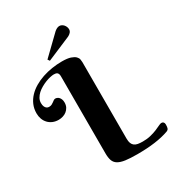

<svg xmlns="http://www.w3.org/2000/svg" viewBox="-217 -1061 1100 1199"><g transform="rotate(-30 332.5 -461.0)"><path d="M408.2 -110.8Q408.2 -89.8 413.3 -76.9Q418.5 -64 428.2 -56.6Q438 -49.3 452.9 -46.6Q467.8 -43.9 487.8 -43.9Q520 -43.9 545.9 -50.5Q571.8 -57.1 591.3 -65.2Q610.8 -73.2 624.3 -80.1Q637.7 -86.9 645 -86.9Q654.3 -86.9 659.7 -81.1Q665 -75.2 665 -64Q665 -44.4 661.1 -35.9Q657.2 -27.3 645 -22.9Q600.6 -7.3 544.9 0.2Q489.3 7.8 418.9 7.8Q366.7 7.8 333.5 3.2Q300.3 -1.5 281.2 -13.2Q262.2 -24.9 255.1 -45.2Q248 -65.4 248 -97.2V-651.9Q248 -662.6 245.6 -668.9Q243.2 -675.3 238.8 -679Q234.4 -682.6 228.3 -683.8Q222.2 -685.1 214.8 -685.1Q204.1 -685.1 188.2 -681.6Q172.4 -678.2 154.8 -671.4Q137.2 -664.6 119.4 -654.5Q101.6 -644.5 87.6 -631.8Q73.7 -619.1 64.9 -603.5Q56.2 -587.9 56.2 -569.8Q56.2 -554.2 60.3 -544.9Q64.5 -535.6 69.8 -531Q75.2 -526.4 80.8 -525.1Q86.4 -523.9 88.9 -523.9Q101.1 -523.9 108.9 -528.1Q116.7 -532.2 123 -536.9Q129.4 -541.5 135 -545.7Q140.6 -549.8 147.9 -549.8Q153.8 -549.8 160.4 -547.1Q167 -544.4 172.6 -538.6Q178.2 -532.7 182.1 -523.2Q186 -513.7 186 -500Q186 -480.5 178.5 -466.3Q170.9 -452.1 158.9 -442.6Q147 -433.1 131.6 -428.5Q116.2 -423.8 101.1 -423.8Q77.6 -423.8 58.8 -431.9Q40 -439.9 26.9 -454.1Q13.7 -468.3 6.8 -487.3Q0 -506.3 0 -527.8Q0 -561.5 12.2 -589.6Q24.4 -617.7 45.7 -640.1Q66.9 -662.6 95.5 -679.4Q124 -696.3 157.2 -707.5Q190.4 -718.8 226.6 -724.4Q262.7 -730 298.8 -730Q338.9 -730 361.1 -722.4Q383.3 -714.8 393.8 -704.1Q404.3 -693.4 406.2 -681.6Q408.2 -669.9 408.2 -662.1ZM227.1 -784.7 359.9 -913.1Q368.2 -920.4 377.4 -925Q386.7 -929.7 396 -929.7Q404.8 -929.7 412.6 -925.5Q420.4 -921.4 426.3 -914.6Q432.1 -907.7 435.5 -899.2Q439 -890.6 439 -881.8Q439 -869.1 430.4 -859.6Q421.9 -850.1 410.2 -844.7L236.8 -771Z"/></g></svg>

Font: Berkshire Swash
Style: Regular
Weight: 400
Designer: Astigmatic (AOETI)
Foundry: Astigmatic (AOETI)
Version: Version 1.001